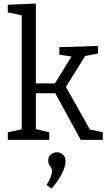

<svg xmlns="http://www.w3.org/2000/svg" viewBox="-20 -792 607 1087"><path d="M24 0V-43L103 -60V-705L24 -722V-765L183 -772V-320H291L385 -472L316 -482V-525L535 -532V-489L462 -475L353 -300L489 -59L562 -43V0H437L293 -264H183V-61L259 -43V0ZM273 275 243 256Q262 225 268.5 205.5Q275 186 275 176Q275 165 269.5 158Q264 151 258.5 141.5Q253 132 253 117Q253 94 268.5 82Q284 70 302 70Q320 70 335.5 82.5Q351 95 351 122Q351 148 332.5 187Q314 226 273 275Z"/></svg>

Font: Bitter
Style: Regular
Weight: 400
Designer: Sol Matas, and Bitter project Authors
Foundry: Sol Matas
Version: Version 2.001